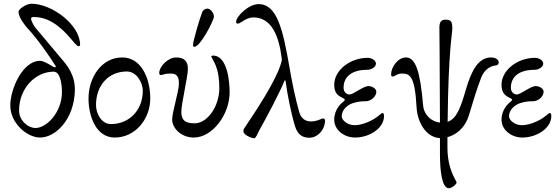

<svg xmlns="http://www.w3.org/2000/svg" viewBox="-20 -721 2989 1026"><path d="M194 14C276 14 375 -81 380 -235C383 -321 337 -374 306 -410C260 -464 202 -534 170 -572C160 -585 146 -610 146 -622C146 -628 156 -630 160 -630C199 -630 234 -618 263 -600C339 -555 382 -474 400 -474C405 -474 408 -477 408 -482C408 -588 258 -701 148 -701C121 -701 79 -673 79 -658C79 -627 116 -582 127 -570C173 -522 243 -424 278 -367C280 -364 278 -362 273 -362C271 -362 268 -362 265 -364C251 -372 215 -396 194 -396C100 -396 35 -244 35 -158C35 -61 126 14 194 14ZM170 -37C132 -37 82 -74 82 -131C82 -249 169 -338 267 -338C304 -338 311 -264 311 -230C311 -118 227 -37 170 -37Z M593 14C703 14 783 -85 783 -195C783 -299 737 -414 633 -414C522 -414 453 -306 453 -195C453 -97 495 14 593 14ZM573 -58C524 -58 493 -111 493 -160C493 -263 558 -339 658 -339C707 -339 743 -284 743 -235C743 -133 671 -58 573 -58Z M1019 -471C1050 -471 1121 -608 1123 -631C1125 -647 1107 -675 1088 -675C1079 -675 1066 -669 1061 -657C1047 -623 1012 -502 1012 -484C1012 -475 1010 -471 1019 -471ZM1016 14C1115 14 1207 -109 1207 -227C1207 -280 1197 -424 1118 -424C1114 -424 1107 -421 1110 -416C1130 -381 1152 -343 1152 -249C1152 -155 1090 -62 1020 -62C966 -62 949 -81 949 -124C949 -166 983 -307 984 -351C985 -393 965 -414 922 -414C876 -414 831 -364 831 -332C831 -322 834 -320 841 -320C848 -320 859 -328 890 -328C922 -328 936 -316 936 -275C936 -231 900 -124 900 -82C900 -37 947 14 1016 14Z M1339 18C1347 18 1359 -12 1362 -18C1408 -100 1476 -229 1500 -289C1501 -291 1502 -292 1503 -292C1504 -292 1505 -291 1506 -288C1515 -219 1536 -114 1556 -48C1571 2 1600 15 1633 15C1676 15 1717 -26 1717 -79C1717 -84 1711 -88 1706 -88C1698 -88 1675 -72 1641 -72C1609 -72 1588 -91 1579 -122C1558 -196 1541 -280 1528 -355C1492 -563 1461 -699 1362 -699C1307 -699 1242 -632 1242 -606C1242 -596 1244 -595 1251 -595C1256 -595 1263 -598 1273 -605C1294 -620 1315 -628 1334 -628C1432 -628 1471 -526 1485 -412C1487 -396 1486 -396 1480 -377C1450 -281 1342 -120 1291 -44C1281 -29 1281 -32 1281 -18C1281 0 1325 18 1339 18Z M1877 14C1956 14 2032 -37 2032 -100C2032 -113 2030 -117 2022 -117C2020 -117 2013 -110 2001 -101C1978 -81 1921 -52 1875 -52C1836 -52 1806 -79 1806 -100C1806 -129 1830 -157 1863 -169C1891 -179 1918 -180 1936 -180C1959 -180 1991 -203 1991 -231C1991 -246 1970 -261 1949 -261C1921 -261 1868 -216 1848 -216C1831 -216 1816 -230 1816 -252C1816 -315 1865 -348 1942 -348C1966 -348 1989 -364 1989 -381C1989 -398 1966 -412 1945 -412C1851 -412 1766 -346 1766 -268C1766 -220 1789 -208 1816 -195C1826 -190 1823 -184 1814 -177C1804 -170 1766 -137 1766 -81C1766 -26 1820 14 1877 14Z M2379 285C2394 285 2420 263 2420 254C2420 245 2371 188 2371 67V12C2413 1 2464 -33 2486 -106C2504 -166 2532 -259 2552 -308C2566 -342 2592 -368 2633 -372C2640 -373 2645 -380 2645 -388C2645 -399 2632 -414 2604 -414C2536 -414 2499 -343 2470 -244C2443 -151 2422 -87 2372 -70C2376 -453 2397 -539 2397 -568C2397 -605 2391 -616 2360 -616C2338 -616 2328 -603 2328 -574C2328 -555 2330 -435 2331 -66C2285 -71 2246 -106 2241 -158C2226 -334 2202 -416 2148 -414C2105 -413 2070 -361 2070 -324C2070 -314 2073 -312 2080 -312C2087 -312 2104 -328 2126 -328C2167 -328 2197 -321 2206 -149C2210 -65 2259 14 2331 17V100C2331 191 2341 285 2379 285Z M2771 14C2850 14 2926 -37 2926 -100C2926 -113 2924 -117 2916 -117C2914 -117 2907 -110 2895 -101C2872 -81 2815 -52 2769 -52C2730 -52 2700 -79 2700 -100C2700 -129 2724 -157 2757 -169C2785 -179 2812 -180 2830 -180C2853 -180 2885 -203 2885 -231C2885 -246 2864 -261 2843 -261C2815 -261 2762 -216 2742 -216C2725 -216 2710 -230 2710 -252C2710 -315 2759 -348 2836 -348C2860 -348 2883 -364 2883 -381C2883 -398 2860 -412 2839 -412C2745 -412 2660 -346 2660 -268C2660 -220 2683 -208 2710 -195C2720 -190 2717 -184 2708 -177C2698 -170 2660 -137 2660 -81C2660 -26 2714 14 2771 14Z"/></svg>

Font: EB Garamond
Style: Regular
Weight: 400
Designer: Georg Duffner and Octavio Pardo
Foundry: Georg Duffner
Version: Version 1.000;PS 001.000;hotconv 1.0.88;makeotf.lib2.5.64775